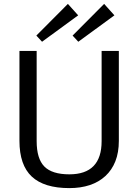

<svg xmlns="http://www.w3.org/2000/svg" viewBox="-20 -963 714 991"><path d="M338.1 7.9Q207.8 7.9 144.1 -51.5Q80.4 -111 80.4 -236.1V-700H169.2V-234.6Q169.2 -143.8 209 -103.5Q248.7 -63.2 338.1 -63.2Q504.5 -63.2 504.5 -234.6V-700H593.4V-236.1Q593.4 -176.1 575.6 -130.9Q557.8 -85.6 524.1 -54.5Q490.4 -23.4 443.5 -7.7Q396.5 7.9 338.1 7.9ZM383.5 -883.8 197 -747.5 167.6 -779.4 330.4 -942.9ZM570.5 -883.8 384.1 -747.5 354.7 -779.4 517.5 -942.9Z"/></svg>

Font: Pathway Extreme 8pt Thin
Style: Regular
Weight: 100
Designer: Eduardo Rodriguez Tunni
Foundry: Eduardo Rodriguez Tunni
Version: Version 1.000